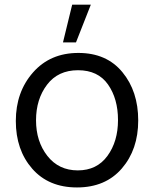

<svg xmlns="http://www.w3.org/2000/svg" viewBox="-20 -782 669 835"><path d="M120.1 -48.3Q48.8 -129.9 48.8 -255.9Q48.8 -381.8 123.5 -466.8Q198.2 -551.8 320.8 -551.8Q443.4 -551.8 512.2 -468.3Q581.1 -384.8 581.1 -258.3Q581.1 -131.8 509.8 -49.3Q438.5 33.2 314.9 33.2Q191.4 33.2 120.1 -48.3ZM184.6 -413.6Q136.7 -350.6 136.7 -258.8Q136.7 -167 186 -104Q235.4 -41 318.4 -41Q401.4 -41 447.3 -104Q493.2 -167 493.2 -259.8Q493.2 -352.5 449.7 -414.6Q406.2 -476.6 319.3 -476.6Q232.4 -476.6 184.6 -413.6ZM253.9 -597.7 293.9 -761.7H375L310.5 -597.7Z"/></svg>

Font: GenEi M Gothic v2 Regular
Style: Regular
Weight: 400
Version: Version 2.0